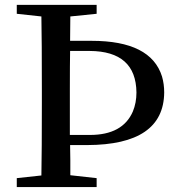

<svg xmlns="http://www.w3.org/2000/svg" viewBox="-20 -757 715 777"><path d="M342.8 -550.8H263.7Q262.7 -499 262.7 -396.5V-342.8V-210.9H343.8Q476.6 -210.9 517.6 -305.7Q532.2 -340.8 532.2 -382.8Q530.3 -549.8 342.8 -550.8ZM333 -169.9H263.7Q263.7 -149.4 264.6 -108.4Q264.6 -67.4 264.6 -47.9L371.1 -36.1V0H47.9V-36.1L147.5 -46.9Q149.4 -144.5 149.4 -342.8V-393.6Q149.4 -591.8 147.5 -690.4L47.9 -701.2V-737.3H371.1V-701.2L264.6 -690.4L263.7 -591.8H350.6Q590.8 -591.8 635.7 -447.3Q644.5 -417 644.5 -382.8Q642.6 -170.9 333 -169.9Z"/></svg>

Font: GenYoMin JP SemiBold
Style: Regular
Weight: 600
Version: Version 1.001;PS 1;hotconv 16.6.51;makeotf.lib2.5.65220 DEVE